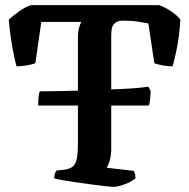

<svg xmlns="http://www.w3.org/2000/svg" viewBox="-20 -724 734 744"><path d="M128 -315Q128 -341 130 -354Q132 -367 135 -370Q167 -370 207.5 -371Q248 -372 291.5 -373Q335 -374 377 -376Q419 -378 455 -379.5Q491 -381 517 -383.5Q543 -386 555 -388L564 -371Q563 -351 561.5 -337.5Q560 -324 557 -315ZM419 0Q412 0 389 -2.5Q366 -5 336 -9Q306 -13 275.5 -17.5Q245 -22 221.5 -26Q198 -30 190 -33Q190 -42 193 -51.5Q196 -61 199 -63L233 -67Q253 -70 263.5 -80Q274 -90 278 -111Q282 -132 282 -167V-574Q282 -602 286.5 -617Q291 -632 295 -639H140L117 -479Q107 -475 86 -471Q65 -467 44 -467Q40 -481 34 -509Q28 -537 22.5 -573.5Q17 -610 14 -648Q29 -662 54 -680Q79 -698 101 -704H597Q620 -696 643.5 -680Q667 -664 679 -648Q675 -586 666 -540Q657 -494 649 -467Q629 -467 608.5 -471Q588 -475 578 -479L555 -633Q541 -636 515.5 -640Q490 -644 458 -644Q437 -644 426.5 -635.5Q416 -627 413.5 -614Q411 -601 411 -586V-141Q410 -117 404.5 -99.5Q399 -82 393 -74L498 -62Q500 -60 502.5 -52Q505 -44 505 -33Q490 -20 463.5 -10Q437 0 419 0Z"/></svg>

Font: Texturina Medium 12pt SemiBold
Style: Regular
Weight: 600
Version: Version 1.002